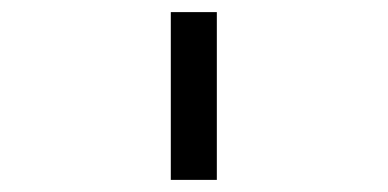

<svg xmlns="http://www.w3.org/2000/svg" viewBox="-20 -760 640 317"><path d="M262 -463V-740H338V-463Z"/></svg>

Font: IBM Plaex Mono
Style: Regular
Weight: 400
Designer: Mike Abbink, Paul van der Laan, Pieter van Rosmalen
Foundry: Bold Monday
Version: Version 2.003